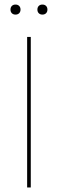

<svg xmlns="http://www.w3.org/2000/svg" viewBox="-20 -822 254 842"><path d="M70 -780Q70 -770 64 -764Q58 -758 48 -758Q38 -758 32 -764Q26 -770 26 -780Q26 -790 32 -796Q38 -802 48 -802Q58 -802 64 -796Q70 -790 70 -780ZM188 -780Q188 -770 182 -764Q176 -758 166 -758Q156 -758 150 -764Q144 -770 144 -780Q144 -790 150 -796Q156 -802 166 -802Q176 -802 182 -796Q188 -790 188 -780ZM115 0H99V-660H115Z"/></svg>

Font: Work Sans Thin
Style: Regular
Weight: 260
Designer: Wei Huang
Foundry: Wei Huang
Version: Version 1.500